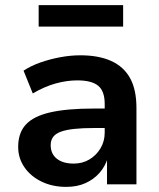

<svg xmlns="http://www.w3.org/2000/svg" viewBox="-20 -720 622 750"><path d="M239 10Q185 10 142.5 -10.5Q100 -31 75.5 -66.5Q51 -102 51 -146Q51 -201 81 -233.5Q111 -266 176 -281Q241 -296 346 -296H405V-220H350Q303 -220 270.5 -216.5Q238 -213 217.5 -205.5Q197 -198 187.5 -185Q178 -172 178 -153Q178 -119 202 -100Q226 -81 268 -81Q302 -81 329 -97Q356 -113 372.5 -140.5Q389 -168 389 -202V-314Q389 -364 363.5 -385Q338 -406 282 -406Q241 -406 197.5 -394Q154 -382 108 -355L72 -444Q101 -463 138 -476Q175 -489 215.5 -496.5Q256 -504 294 -504Q365 -504 414 -482Q463 -460 488 -415Q513 -370 513 -298V0H398V-103H401Q391 -70 368.5 -44.5Q346 -19 313.5 -4.5Q281 10 239 10ZM131 -616V-700H461V-616Z"/></svg>

Font: Nunito Sans 10pt
Style: Bold
Weight: 700
Designer: Vernon Adams
Foundry: Vernon Adams
Version: Version 3.101;gftools[0.9.27]